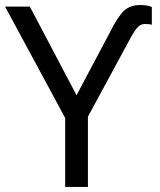

<svg xmlns="http://www.w3.org/2000/svg" viewBox="-20 -740 632 760"><path d="M238 0V-273L0 -714H98L283 -363L432 -644Q447 -670 460.5 -686.5Q474 -703 491.5 -711.5Q509 -720 535 -720Q551 -720 562 -718Q573 -716 581 -712V-642Q575 -644 567.5 -644.5Q560 -645 552 -645Q540 -645 528.5 -635.5Q517 -626 499 -594L328 -278V0Z"/></svg>

Font: Noto Sans Ambassadori
Style: Regular
Weight: 400
Designer: Monotype Design Team
Foundry: Monotype Imaging Inc.
Version: Version 2.013